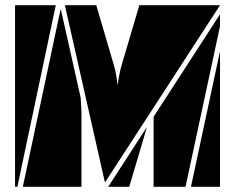

<svg xmlns="http://www.w3.org/2000/svg" viewBox="-20 -720 906 740"><path d="M386 -19H384L230 -700H351L418 -472Q425 -449 428 -429Q431 -409 434 -390Q437 -428 450 -473L517 -700H828ZM293 -308Q294 -295 294 -285.5Q294 -276 294 -269V0H68L213 -682H215L291 -343ZM572 0V-270L828 -665V-619L695 0ZM38 -700H195L47 0H38ZM716 0 828 -523V0ZM531 -178 478 0H397L546 -230Z"/></svg>

Font: J.M. Nexus Grotesque
Style: Regular
Weight: 900
Designer: deFharo
Foundry: deFharo
Version: Version 3.003